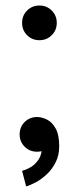

<svg xmlns="http://www.w3.org/2000/svg" viewBox="-20 -537 284 692"><path d="M50.8 -52.7Q50.8 -26.4 68.8 -8.3Q86.9 9.8 113.3 9.8Q139.6 9.8 157.7 -8.3Q175.8 -26.4 175.8 -52.7Q175.8 -79.1 157.7 -97.2Q139.6 -115.2 113.3 -115.2Q86.9 -115.2 68.8 -97.2Q50.8 -79.1 50.8 -52.7ZM59.6 78.6 74.2 134.8Q88.4 130.9 108.4 120.4Q128.4 109.9 147.9 91.8Q167.5 73.7 180.4 48.3Q193.4 22.9 193.4 -9.8Q193.4 -51.3 180.4 -74.2Q167.5 -97.2 148.9 -106.2Q130.4 -115.2 113.3 -115.2L113.8 -52.7Q113.8 -52.7 118.2 -44.9Q122.6 -37.1 127 -26.9Q131.3 -16.6 131.3 -9.8Q131.3 19.5 119.1 37.8Q106.9 56.2 90.3 65.7Q73.7 75.2 59.6 78.6ZM59.6 -454.6Q59.6 -428.2 77.6 -410.2Q95.7 -392.1 122.1 -392.1Q148.4 -392.1 166.5 -410.2Q184.6 -428.2 184.6 -454.6Q184.6 -481 166.5 -499Q148.4 -517.1 122.1 -517.1Q95.7 -517.1 77.6 -499Q59.6 -481 59.6 -454.6Z"/></svg>

Font: Giphurs
Style: Regular
Weight: 400
Version: Version 2.010